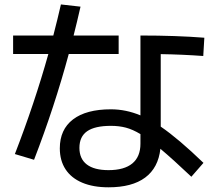

<svg xmlns="http://www.w3.org/2000/svg" viewBox="-20 -799 978 851"><path d="M245.1 -141.6Q245.1 -225.1 303.7 -269.8Q362.3 -314.5 471.7 -314.5Q538.1 -314.5 602.5 -287.6V-641.6Q761.7 -641.6 885.7 -631.8L880.9 -550.8Q788.1 -557.6 692.4 -559.1V-237.8Q771 -184.1 881.8 -77.1L828.1 -15.6Q747.1 -92.3 690.9 -139.6Q681.6 -55.2 623.5 -12Q565.4 31.2 460.9 31.2Q393.1 31.2 344.5 10.7Q295.9 -9.8 270.5 -48.6Q245.1 -87.4 245.1 -141.6ZM194.3 -559.6H38.1V-641.6H216.3Q235.4 -715.3 250 -779.3L336.9 -769.5Q321.3 -700.7 306.2 -641.6H505.9V-559.6H284.7Q221.7 -325.7 130.9 -90.8L45.9 -116.2Q133.3 -341.8 194.3 -559.6ZM460.9 -44.9Q530.8 -44.9 566.7 -74.7Q602.5 -104.5 602.5 -162.1V-204.6Q568.4 -225.1 538.1 -233.2Q507.8 -241.2 471.7 -241.2Q400.4 -241.2 366.2 -217.3Q332 -193.4 332 -143.6Q332 -95.2 364.7 -70.1Q397.5 -44.9 460.9 -44.9Z"/></svg>

Font: Pretendard Medium
Style: Regular
Weight: 500
Designer: Base glyphs from Inter by Rasmus Andersson; Hangeul glyphs from Noto Sans CJK(Source Han Sans) by Jang Soo-young and Kan
Foundry: Kil Hyung-jin
Version: Version 1.309